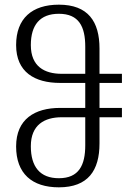

<svg xmlns="http://www.w3.org/2000/svg" viewBox="-20 -791 567 822"><path d="M232 11C357 11 406 -61 406 -177V-289H502V-329H406V-436H502V-475H406V-583C406 -699 357 -771 232 -771C117 -771 49 -712 49 -598C49 -482 129 -436 237 -436H345V-329H237C129 -329 49 -281 49 -164C49 -48 117 11 232 11ZM244 -475C171 -475 112 -506 112 -598C112 -684 151 -732 232 -732C318 -732 345 -677 345 -591V-475ZM232 -28C152 -28 112 -76 112 -165C112 -257 171 -289 244 -289H345V-169C345 -84 318 -28 232 -28Z"/></svg>

Font: Noto Serif Georgian Condensed Light
Style: Regular
Weight: 300
Width: 3
Designer: Monotype Design Team, Akaki Razmadze
Foundry: Google LLC
Version: Version 2.003